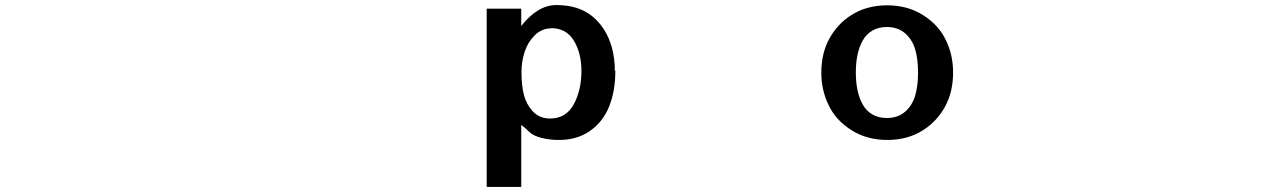

<svg xmlns="http://www.w3.org/2000/svg" viewBox="-20 -534 4956 752"><path d="M2388.2 -256.8H2390.1Q2390.1 -178.2 2366.2 -117.9Q2342.3 -57.6 2291.5 -21.7Q2240.7 14.2 2169.4 14.2Q2131.8 14.2 2099.9 5.9Q2067.9 -2.4 2052.2 -18.1Q2035.6 -34.7 2021.5 -44.9V198.2H1886.2V-500H2021.5V-432.1Q2085.9 -514.2 2159.2 -514.2Q2247.1 -514.2 2301 -469.2Q2355 -424.3 2376.5 -348.1Q2388.2 -304.7 2388.2 -256.8ZM2137.2 -423.8 2139.2 -422.9Q2102.5 -422.9 2075.2 -396.5Q2047.9 -370.1 2035.2 -332Q2022.5 -293.9 2022.5 -252Q2022.5 -197.8 2032.2 -161.4Q2042 -125 2066.4 -98.1Q2093.3 -69.8 2134.3 -69.8Q2197.3 -69.8 2227.5 -126Q2257.3 -181.2 2257.3 -256.8Q2257.3 -325.7 2227.5 -375Q2198.2 -423.8 2137.2 -423.8Z M3712.9 -250Q3712.9 -174.3 3681.9 -117.2Q3650.9 -60.1 3596.7 -24.9Q3536.1 14.2 3455.1 14.2Q3375.5 14.2 3314.5 -24.4Q3253.4 -63 3225.1 -123Q3196.8 -181.2 3196.8 -249Q3196.8 -324.7 3227.8 -381.8Q3258.8 -439 3313 -474.1Q3373.5 -513.2 3455.1 -513.2Q3534.7 -513.2 3595.7 -474.6Q3656.7 -436 3685.1 -376Q3712.9 -318.8 3712.9 -250ZM3453.6 -71.8Q3496.6 -71.8 3524.9 -96.4Q3553.2 -121.1 3564.5 -159.7Q3575.7 -198.2 3575.7 -250Q3575.7 -301.8 3564.5 -340.3Q3553.2 -378.9 3524.9 -403.6Q3496.6 -428.2 3453.6 -428.2Q3420.9 -428.2 3397 -414.3Q3373 -400.4 3359.1 -375.5Q3345.2 -350.6 3338.6 -319.3Q3332 -288.1 3332 -250Q3332 -211.9 3338.6 -180.7Q3345.2 -149.4 3359.1 -124.5Q3373 -99.6 3397 -85.7Q3420.9 -71.8 3453.6 -71.8Z"/></svg>

Font: Perun
Style: Bold
Weight: 700
Foundry: Copyright (c) Stefan Peev, Context Ltd, 2016
Version: Version 1.0000